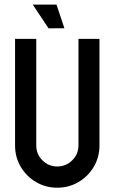

<svg xmlns="http://www.w3.org/2000/svg" viewBox="-20 -829 509 853"><path d="M421.9 -182.6Q421.9 -130.9 396.7 -88.1Q371.6 -45.4 328.9 -20.3Q286.1 4.9 234.4 4.9Q182.6 4.9 139.9 -20.3Q97.2 -45.4 72 -88.1Q46.9 -130.9 46.9 -182.6V-656.2H141.1V-182.6Q141.1 -144 168.5 -116.7Q195.8 -89.4 234.4 -89.4Q272.9 -89.4 300.8 -116.7Q328.6 -144 328.6 -182.6V-656.2H421.9ZM231 -808.6 266.1 -703.6 195.8 -703.1 125.5 -808.6Z"/></svg>

Font: Lambda
Style: Regular
Weight: 400
Designer: GGBotNet
Version: 0.22